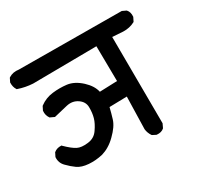

<svg xmlns="http://www.w3.org/2000/svg" viewBox="-120 -699 809 788"><g transform="rotate(-30 284.5 -305.0)"><path d="M410.6 -48.3 395 -56.2 393.6 -57.1 392.6 -58.1Q381.8 -74.2 379.9 -92.3V-92.8L383.8 -245.1L300.8 -243.2Q297.9 -230.5 294.4 -218Q291 -205.6 287.1 -192.9Q282.7 -178.2 272 -162.6Q261.2 -147 244.1 -130.4Q235.8 -122.1 227.3 -115.5Q218.8 -108.9 210.2 -103.8Q201.7 -98.6 193.1 -95Q184.6 -91.3 176.3 -88.9Q143.1 -81.1 110.8 -83.5Q78.1 -85.9 58.6 -99.6Q40 -112.8 22.5 -130.9Q13.2 -140.1 9 -151.4Q4.9 -162.6 5.9 -175.3V-176.3L6.3 -177.2L14.2 -192.9L14.6 -194.3L15.6 -194.8Q29.3 -206.1 49.3 -205.1H51.3L52.7 -203.1Q81.5 -174.8 100.1 -165.5Q118.2 -156.2 150.4 -160.2Q181.2 -163.6 198.2 -188.5Q216.3 -214.4 222.2 -235.8Q228.5 -257.8 228 -285.2Q227.5 -310.5 204.6 -326.2Q181.2 -342.3 151.4 -335.4Q118.7 -328.1 88.4 -320.3L86.4 -319.8L84.5 -320.8L67.9 -328.6L66.4 -329.1L65.4 -330.6Q54.7 -346.2 56.6 -365.7V-366.7L57.1 -367.7L64.9 -383.3L65.9 -384.8L66.9 -385.7Q94.2 -406.2 128.9 -410.2Q162.1 -414.1 194.8 -410.2Q229 -405.8 261.2 -376Q275.9 -362.3 285.2 -347.7Q294.4 -333 297.9 -317.4L380.9 -320.3L378.9 -486.3L78.1 -483.4H77.6Q42 -485.4 9.8 -496.6L7.8 -497.1L6.8 -498.5Q-2.9 -513.2 -2 -533.7V-534.7L-1.5 -535.6L6.3 -551.3L7.3 -552.7L8.8 -553.7Q28.8 -566.4 55.2 -562.5L540 -559.6H541.5L542.5 -559.1L559.1 -551.3L560.1 -550.8L561 -549.8Q572.3 -537.1 570.3 -516.1V-515.1L569.8 -514.2L562 -498.5L561 -496.6L559.6 -495.6Q534.7 -482.4 504.4 -483.4L454.1 -486.8L456.1 -78.1V-76.7L455.6 -75.7L447.8 -59.1L447.3 -58.1L446.3 -57.1Q433.6 -45.9 412.6 -47.9H411.6Z"/></g></svg>

Font: NaikaiFont
Style: SemiBold
Weight: 600
Version: Version 1.89